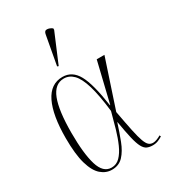

<svg xmlns="http://www.w3.org/2000/svg" viewBox="-197 -905 902 1014"><g transform="rotate(-30 254.0 -397.5)"><path d="M182 10Q146 10 116.5 -15.5Q87 -41 70 -99.5Q53 -158 53 -257Q53 -396 89.5 -471Q126 -546 199 -546Q258 -546 290 -488Q322 -430 342 -291H344L403 -536H450L353 -243Q367 -166 377 -119Q387 -72 396 -47.5Q405 -23 415.5 -14Q426 -5 441 -5Q452 -5 466 -10.5Q480 -16 489 -22L493 -14Q481 -6 466 0Q451 6 433 6Q413 6 398.5 -0.5Q384 -7 373 -27.5Q362 -48 352.5 -88Q343 -128 332 -194H331Q314 -141 296 -94Q278 -47 251.5 -18.5Q225 10 182 10ZM186 -1Q216 -1 237.5 -23Q259 -45 275.5 -82Q292 -119 305.5 -165.5Q319 -212 332 -262Q320 -365 302 -424.5Q284 -484 259 -509.5Q234 -535 201 -535Q145 -535 119 -468Q93 -401 93 -266Q93 -139 114 -70Q135 -1 186 -1ZM211 -605 203 -608 235 -783Q238 -805 254 -804.5Q270 -804 286 -792V-783Z"/></g></svg>

Font: Noto Serif Display ExtraCondensed ExtraLight
Style: Regular
Weight: 200
Width: 2
Designer: Monotype Design Team
Foundry: Monotype Imaging Inc.
Version: Version 2.009